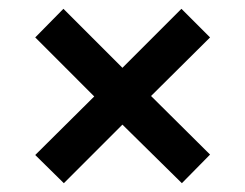

<svg xmlns="http://www.w3.org/2000/svg" viewBox="-20 -530 557 436"><path d="M125 -114 60 -178 194 -311 60 -445 124 -510 258 -376 392 -510 457 -445 323 -312 457 -179 393 -114 258 -247Z"/></svg>

Font: Bricolage Grotesque 12pt Medium
Style: Regular
Weight: 500
Designer: Mathieu Triay
Foundry: Atelier Triay
Version: Version 1.001; ttfautohint (v1.8.4.7-5d5b);gftools[0.9.33.de